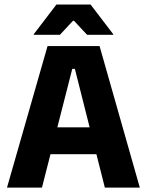

<svg xmlns="http://www.w3.org/2000/svg" viewBox="-20 -847 663 867"><path d="M11.6 0 194.7 -639H429.6L611.3 0H453.4L318.1 -536.1H306.3L169.5 0ZM167.1 -150.6V-271.9H454.8V-150.6ZM234.8 -826.5H389L491.6 -692.2V-690H373.2L314.1 -753.2H309.7L250.6 -690H132.2V-692.2Z"/></svg>

Font: Anek Tamil Medium
Style: Regular
Weight: 500
Designer: Aadarsh Rajan (Tamil), Yesha Goshar (Latin)
Foundry: Ek Type
Version: Version 1.003